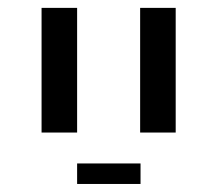

<svg xmlns="http://www.w3.org/2000/svg" viewBox="-20 -619 549 485"><path d="M85 -599.1H174.8V-284.2H85ZM334 -599.1H423.8V-284.2H334ZM174.8 -206.1H335V-154.3H174.8Z"/></svg>

Font: Arial
Style: Regular
Weight: 400
Designer: Steve Matteson
Foundry: Ascender Corporation
Version: Version 2.00.3